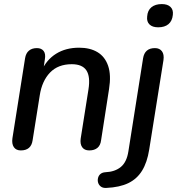

<svg xmlns="http://www.w3.org/2000/svg" viewBox="-20 -731 869 942"><path d="M82 7Q59 7 48 -9Q37 -25 41 -53L103 -445Q107 -470 122 -482.5Q137 -495 161 -495Q183 -495 194 -481Q205 -467 200 -439L189 -365L183 -382Q208 -438 255.5 -467.5Q303 -497 368 -497Q422 -497 458.5 -475Q495 -453 510.5 -408Q526 -363 515 -294L476 -43Q473 -18 458 -5.5Q443 7 418 7Q394 7 383 -9Q372 -25 376 -52L414 -292Q424 -355 404 -385.5Q384 -416 332 -416Q265 -416 225.5 -375Q186 -334 175 -263L140 -43Q133 7 82 7ZM502 191Q485 192 475 184.5Q465 177 461.5 165.5Q458 154 461 142Q464 130 473 122.5Q482 115 497 114Q544 112 573 88Q602 64 610 11L682 -445Q686 -470 700.5 -482.5Q715 -495 740 -495Q763 -495 774.5 -479.5Q786 -464 782 -436L712 3Q702 66 677 106.5Q652 147 609.5 167.5Q567 188 502 191ZM756 -597Q728 -597 713.5 -611Q699 -625 702 -650Q704 -680 723 -695.5Q742 -711 774 -711Q802 -711 816.5 -697Q831 -683 828 -658Q825 -628 806.5 -612.5Q788 -597 756 -597Z"/></svg>

Font: Nunito ExtraLight SemiBold
Style: Italic
Weight: 600
Italic angle: -9°
Version: Version 3.602